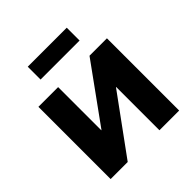

<svg xmlns="http://www.w3.org/2000/svg" viewBox="-190 -844 982 982"><g transform="rotate(-45 301.5 -353.0)"><path d="M549.3 0H406.7V-313H405.3L177.2 0H53.7V-522.5H196.3V-210.4H197.8L423.3 -522.5H549.3ZM442.4 -706.1V-613.3H160.2V-706.1Z"/></g></svg>

Font: Inter 28pt
Style: Bold
Weight: 700
Designer: Rasmus Andersson
Foundry: rsms
Version: Version 4.001;git-66647c0bb